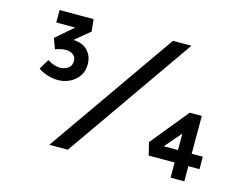

<svg xmlns="http://www.w3.org/2000/svg" viewBox="-97 -857 1298 1015"><g transform="rotate(15 552.0 -350.0)"><path d="M198 -342Q179 -342 159 -346.5Q139 -351 121 -358.5Q103 -366 90 -376L123 -431Q145 -418 161.5 -413Q178 -408 192 -408Q216 -408 235.5 -421Q255 -434 255 -462Q255 -483 239 -495Q223 -507 198 -507Q183 -507 169 -503.5Q155 -500 142 -495L121 -552L223 -640L242 -634H112V-702H298L305 -636L206 -554L193 -561Q196 -562 204 -565Q212 -568 219 -568Q273 -568 301.5 -538Q330 -508 330 -463Q330 -424 310.5 -397Q291 -370 261 -356Q231 -342 198 -342ZM244 0 733 -700H834L345 0ZM967 -149H1044V-81H967ZM801 -115 785 -149H953L908 -128V-284L937 -273ZM983 2H908V-97L953 -81H766L749 -150L917 -356H983Z"/></g></svg>

Font: Lexend Zetta
Style: Regular
Weight: 400
Designer: Bonnie Shaver-Troup, Thomas Jockin
Foundry: Lexend
Version: Version 1.007